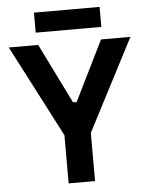

<svg xmlns="http://www.w3.org/2000/svg" viewBox="-58 -909 740 956"><g transform="rotate(-5 312.0 -431.0)"><path d="M378 0H246V-241L8 -700H155L303 -400H321L469 -700H616L378 -241ZM476 -762H148V-862H476Z"/></g></svg>

Font: Space Grotesk Variable Light
Style: Regular
Weight: 300
Designer: Florian Karsten
Foundry: Florian Karsten
Version: Version 2.000